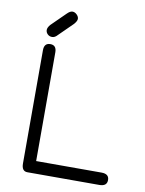

<svg xmlns="http://www.w3.org/2000/svg" viewBox="-89 -863 700 926"><g transform="rotate(10 261.0 -400.5)"><path d="M164.1 -786.1Q178.7 -800.8 190.4 -800.8Q202.1 -800.8 211.9 -791Q221.7 -781.2 221.7 -770.5Q221.7 -759.8 208 -744.1L140.6 -677.7Q127.9 -663.1 114.3 -663.1Q100.6 -663.1 91.8 -671.9Q83 -680.7 83 -692.4Q83 -704.1 95.7 -718.8ZM110.4 0Q82 0 82 -38.1V-592.8Q82 -627.9 112.3 -627.9Q142.6 -627.9 142.6 -592.8V-60.5H462.9Q500 -60.5 500 -30.3Q500 0 462.9 0Z"/></g></svg>

Font: Jura
Style: Medium
Weight: 500
Version: Version 2.6.1